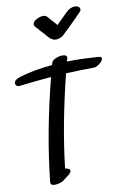

<svg xmlns="http://www.w3.org/2000/svg" viewBox="-119 -1247 848 1296"><g transform="rotate(-10 304.5 -599.0)"><path d="M609 -803Q609 -788 585.5 -769.5Q562 -751 544 -751Q458 -751 353 -746Q268 -405 235 -114Q249 -113 258.5 -107.5Q268 -102 268 -93Q268 -81 250 -67L211 -37Q204 -30 184.5 -24Q165 -18 148 -18Q117 -18 120 -43Q155 -372 248 -735L247 -739Q133 -729 34 -717Q19 -715 10 -721.5Q1 -728 2 -742Q3 -756 19.5 -765Q36 -774 55 -779Q151 -807 269 -817L275 -834Q279 -848 303 -858.5Q327 -869 350 -869Q365 -869 373.5 -863Q382 -857 379 -846L373 -823L420 -824Q493 -824 587 -817Q609 -816 609 -803ZM201 -1093Q195 -1101 195 -1108Q195 -1125 219 -1139.5Q243 -1154 267 -1154Q285 -1154 294 -1144L353 -1077L430 -1153Q442 -1165 457.5 -1172.5Q473 -1180 489 -1180Q497 -1180 501 -1179Q511 -1177 517.5 -1170Q524 -1163 524 -1155Q524 -1146 516 -1138L482 -1103Q465 -1086 433 -1054.5Q401 -1023 377 -1001Q368 -993 354 -987.5Q340 -982 327 -982Q317 -982 310 -985Q302 -987 297 -992Q287 -997 285 -1000Z"/></g></svg>

Font: Sedgwick Ave
Style: Regular
Weight: 400
Designer: Kevin Burke, Pedro Vergani
Foundry: Google, Inc.
Version: Version 1.000